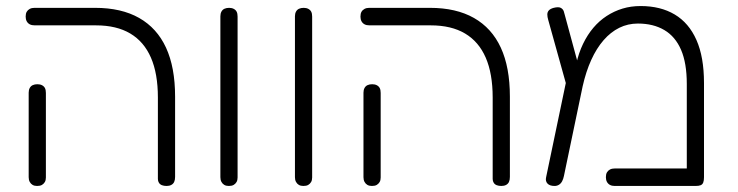

<svg xmlns="http://www.w3.org/2000/svg" viewBox="-20 -606 2443 636"><path d="M532 10Q523 10 516.5 7.5Q510 5 506.5 -0.5Q503 -6 503 -13V-283Q503 -362 480 -415Q457 -468 411.5 -495Q366 -522 298 -522H95Q85 -522 78.5 -525.5Q72 -529 68.5 -535.5Q65 -542 65 -551Q65 -561 68.5 -567Q72 -573 78.5 -576.5Q85 -580 94 -580H295Q382 -580 441 -546.5Q500 -513 530 -448Q560 -383 560 -286V-20Q560 -10 557 -3.5Q554 3 547.5 6.5Q541 10 532 10ZM103 10Q94 10 88 6.5Q82 3 78.5 -3.5Q75 -10 75 -19V-299Q75 -308 78.5 -314.5Q82 -321 88.5 -324Q95 -327 104 -327Q113 -327 119.5 -323.5Q126 -320 129 -314Q132 -308 132 -298V-18Q132 -9 128.5 -3Q125 3 119 6.5Q113 10 103 10Z M738 10Q729 10 723 6.5Q717 3 713.5 -3.5Q710 -10 710 -19V-552Q710 -561 713.5 -567.5Q717 -574 723.5 -577Q730 -580 739 -580Q748 -580 754.5 -576.5Q761 -573 764 -567Q767 -561 767 -551V-18Q767 -9 763.5 -3Q760 3 754 6.5Q748 10 738 10Z M985 10Q976 10 970 6.5Q964 3 960.5 -3.5Q957 -10 957 -19V-552Q957 -561 960.5 -567.5Q964 -574 970.5 -577Q977 -580 986 -580Q995 -580 1001.5 -576.5Q1008 -573 1011 -567Q1014 -561 1014 -551V-18Q1014 -9 1010.5 -3Q1007 3 1001 6.5Q995 10 985 10Z M1641 10Q1632 10 1625.5 7.5Q1619 5 1615.5 -0.5Q1612 -6 1612 -13V-283Q1612 -362 1589 -415Q1566 -468 1520.5 -495Q1475 -522 1407 -522H1204Q1194 -522 1187.5 -525.5Q1181 -529 1177.5 -535.5Q1174 -542 1174 -551Q1174 -561 1177.5 -567Q1181 -573 1187.5 -576.5Q1194 -580 1203 -580H1404Q1491 -580 1550 -546.5Q1609 -513 1639 -448Q1669 -383 1669 -286V-20Q1669 -10 1666 -3.5Q1663 3 1656.5 6.5Q1650 10 1641 10ZM1212 10Q1203 10 1197 6.5Q1191 3 1187.5 -3.5Q1184 -10 1184 -19V-299Q1184 -308 1187.5 -314.5Q1191 -321 1197.5 -324Q1204 -327 1213 -327Q1222 -327 1228.5 -323.5Q1235 -320 1238 -314Q1241 -308 1241 -298V-18Q1241 -9 1237.5 -3Q1234 3 1228 6.5Q1222 10 1212 10Z M2312 -331V-19Q2312 -8 2309.5 -1.5Q2307 5 2301 7.5Q2295 10 2284 10H2016Q2007 10 2000.5 6.5Q1994 3 1990.5 -3.5Q1987 -10 1987 -19Q1987 -29 1990.5 -35Q1994 -41 2000.5 -44.5Q2007 -48 2017 -48H2255V-328Q2255 -397 2236 -441Q2217 -485 2180.5 -506.5Q2144 -528 2093 -528Q2060 -528 2031.5 -514Q2003 -500 1979.5 -473Q1956 -446 1938.5 -407.5Q1921 -369 1910 -320L1848 -23Q1846 -13 1842 -5.5Q1838 2 1831.5 6Q1825 10 1817 10Q1801 10 1793.5 2Q1786 -6 1789 -19L1868 -397L1889 -395Q1897 -431 1911.5 -461Q1926 -491 1945.5 -514Q1965 -537 1989.5 -553Q2014 -569 2042 -577.5Q2070 -586 2102 -586Q2168 -586 2215 -558Q2262 -530 2287 -473.5Q2312 -417 2312 -331ZM1857 -321 1796 -540Q1793 -550 1793 -558Q1793 -566 1798 -571.5Q1803 -577 1814 -580Q1830 -584 1837.5 -580Q1845 -576 1847.5 -568.5Q1850 -561 1851 -556L1899 -379Z"/></svg>

Font: Fredoka Light Light
Style: Regular
Weight: 300
Version: Version 2.001